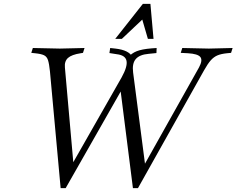

<svg xmlns="http://www.w3.org/2000/svg" viewBox="-20 -960 1217 988"><path d="M292 8 237 -593Q233 -632 227 -650.5Q221 -669 206 -676Q191 -683 160 -686L141 -688L149 -713L288 -710L415 -713L407 -688L395 -686Q349 -679 330 -662Q311 -645 314 -613L360 -93L341 -97L606 -562Q637 -618 631 -647Q625 -676 581 -681L543 -687L547 -713L574 -710Q644 -702 661 -667L637 -663Q657 -686 683.5 -696.5Q710 -707 759 -711L786 -713L785 -687L745 -683Q698 -679 678.5 -656Q659 -633 665 -587L730 -87L711 -91L1004 -613Q1024 -650 1011 -666.5Q998 -683 947 -686L910 -688L918 -713L1055 -710L1177 -713L1169 -688L1148 -686Q1118 -683 1099 -675Q1080 -667 1064.5 -649.5Q1049 -632 1030 -598L690 8H664L597 -521L617 -517L318 8ZM573 -760 715 -940H754L770 -760H741L702 -894H749L607 -760Z"/></svg>

Font: Baskervville
Style: Italic
Weight: 400
Italic angle: -18°
Designer: ANRT
Foundry: ANRT
Version: Version 1.100